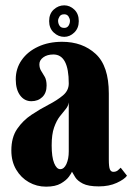

<svg xmlns="http://www.w3.org/2000/svg" viewBox="-20 -688 496 719"><path d="M152.5 11Q117.5 11 88 -5.8Q58.5 -22.5 40.5 -53Q22.5 -83.5 22.5 -124.5Q22.5 -173.5 44.2 -205.2Q66 -237 98 -258.2Q130 -279.5 162 -296Q194 -312.5 215.8 -330.8Q237.5 -349 237.5 -375.5Q237.5 -484 180 -484Q156.5 -484 142 -473.2Q127.5 -462.5 127.5 -447.5Q127.5 -433 134.2 -422.5Q141 -412 147.8 -400Q154.5 -388 154.5 -367.5Q154.5 -340 138.5 -324.5Q122.5 -309 97.5 -309Q71.5 -309 55.2 -331Q39 -353 39 -391Q39 -431.5 61.2 -463.2Q83.5 -495 122.8 -513.2Q162 -531.5 212.5 -531.5Q289 -531.5 338.2 -486.2Q387.5 -441 387.5 -338V-91Q387.5 -63 391.5 -53.8Q395.5 -44.5 404.5 -44.5Q414.5 -44.5 421.5 -50.2Q428.5 -56 432 -60L455.5 -30Q446 -16.5 417.2 -3.2Q388.5 10 350 10Q310.5 10 290.2 -0.5Q270 -11 261.8 -24.2Q253.5 -37.5 249.5 -45Q248 -40 238.2 -26.5Q228.5 -13 208 -1Q187.5 11 152.5 11ZM205.5 -54.5Q220 -54.5 228.8 -74Q237.5 -93.5 237.5 -121V-304.5Q235.5 -290.5 225.5 -278.8Q215.5 -267 203.5 -251.5Q191.5 -236 182.5 -210.5Q173.5 -185 173.5 -143.5Q173.5 -99.5 182.8 -77Q192 -54.5 205.5 -54.5ZM220.5 -550Q198.5 -550 181.2 -566.2Q164 -582.5 164 -609Q164 -636.5 181.2 -652.2Q198.5 -668 220.5 -668Q241.5 -668 258.2 -652.2Q275 -636.5 275 -609Q275 -582.5 258.2 -566.2Q241.5 -550 220.5 -550ZM220.5 -583.5Q231.5 -583.5 236.8 -592Q242 -600.5 242 -610Q242 -617.5 236.8 -626Q231.5 -634.5 220.5 -634.5Q208 -634.5 202.8 -626Q197.5 -617.5 197.5 -610Q197.5 -600.5 202.8 -592Q208 -583.5 220.5 -583.5Z"/></svg>

Font: Imbue 10pt Black
Style: Regular
Weight: 900
Designer: Tyler Finck
Foundry: Etcetera Type Company
Version: Version 1.102; ttfautohint (v1.8.3)